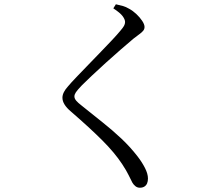

<svg xmlns="http://www.w3.org/2000/svg" viewBox="-20 -817 1040 898"><path d="M634 61Q622 61 613 53.5Q604 46 599 37Q591 22 581.5 2Q572 -18 551 -50Q516 -103 458.5 -160.5Q401 -218 311 -296Q292 -312 282 -328Q272 -344 272 -360Q272 -373 279 -386.5Q286 -400 298 -413Q313 -431 338 -457Q363 -483 392.5 -513.5Q422 -544 451 -574Q480 -604 504 -629.5Q528 -655 542 -672Q555 -687 560 -696Q565 -705 565 -714Q565 -726 553.5 -741.5Q542 -757 510 -778L522 -797Q540 -793 554.5 -789Q569 -785 584 -776Q601 -767 617.5 -751.5Q634 -736 645 -719.5Q656 -703 656 -691Q656 -681 650 -673.5Q644 -666 633 -658Q622 -650 604 -636Q580 -616 545 -585.5Q510 -555 474 -522.5Q438 -490 408.5 -462Q379 -434 363 -418Q342 -396 335 -385.5Q328 -375 328 -366Q328 -356 336.5 -346Q345 -336 362 -323Q413 -282 459.5 -245Q506 -208 547 -169.5Q588 -131 623 -86Q644 -59 658 -31.5Q672 -4 672 18Q672 31 668 40.5Q664 50 655.5 55.5Q647 61 634 61Z"/></svg>

Font: Noto Serif TC
Style: Regular
Weight: 400
Designer: Ryoko NISHIZUKA  (kana & ideographs); Frank Grießhammer (Latin, Greek & Cyrillic); Wenlong ZHANG  (bopomofo); Sandoll Co
Foundry: Adobe
Version: Version 2.003-H1;hotconv 1.1.1;makeotfexe 2.6.0